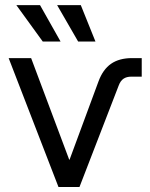

<svg xmlns="http://www.w3.org/2000/svg" viewBox="-20 -748 602 768"><path d="M14.6 -515.6H104.5L256.8 -109.4H258.3L374 -422.4Q391.6 -470.2 424.3 -492.9Q457 -515.6 508.3 -515.6H546.9V-441.4H505.4Q486.3 -441.4 474.1 -433.1Q461.9 -424.8 455.1 -406.7L297.9 0H213.9ZM208.5 -727.5H303.2L361.8 -582H292.5ZM45.4 -727.5H140.1L222.2 -582H150.9Z"/></svg>

Font: Intratopia Thin
Style: Regular
Weight: 100
Designer: Rasmus Andersson
Foundry: rsms
Version: Version 3.000;Glyphs 3.2.3 (3260)